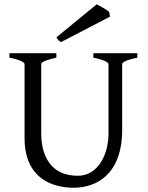

<svg xmlns="http://www.w3.org/2000/svg" viewBox="-20 -864 693 899"><path d="M623 -594V-615H417V-594C473 -583 488 -570 488 -564V-236C488 -151 445 -41 344 -41C224 -41 173 -126 173 -241V-564C173 -576 214 -588 244 -594V-615H24V-594C80 -583 95 -570 95 -564V-217C95 -31 222 15 325 15C431 15 552 -47 552 -256V-564C552 -570 564 -582 623 -594ZM266 -667 495 -786 491 -808C479 -820 450 -834 433 -844L244 -689L254 -675C257 -673 261 -670 266 -667Z"/></svg>

Font: Temporarium
Style: Regular
Weight: 400
Version: Version 1.1